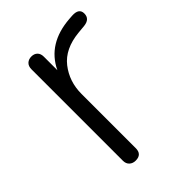

<svg xmlns="http://www.w3.org/2000/svg" viewBox="-155 -571 651 651"><g transform="rotate(-45 170.5 -245.0)"><path d="M141.1 -25.9Q141.6 4.9 111.3 4.9Q97.7 4.9 88.9 -3.2Q80.1 -11.2 80.1 -25.9V-463.9Q80.1 -479 88.6 -487.1Q97.2 -495.1 110.6 -495.1Q124 -495.1 132.1 -487.1Q140.1 -479 140.1 -464.8V-399.9Q181.2 -485.8 292 -494.1L306.2 -495.1Q340.8 -497.1 340.8 -471.2Q340.8 -445.3 311 -441.9L280.8 -439Q210 -432.1 175.5 -388.2Q141.1 -344.2 141.1 -285.2Z"/></g></svg>

Font: Nunito-Light
Style: Regular
Weight: 300
Designer: Vernon Adams
Foundry: newtypography
Version: Version 3.000